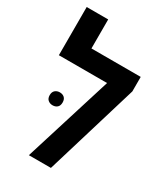

<svg xmlns="http://www.w3.org/2000/svg" viewBox="-189 -844 807 928"><g transform="rotate(30 215.0 -380.0)"><path d="M133 -598H408V-517L252 0H129L282 -491H13V-760H133ZM71 -302Q71 -320 81.5 -329Q92 -338 107 -338Q123 -338 133 -329Q143 -320 143 -302Q143 -284 133 -275Q123 -266 107 -266Q92 -266 81.5 -275Q71 -284 71 -302Z"/></g></svg>

Font: Noto Sans Hebrew Condensed SemiBold
Style: Regular
Weight: 600
Width: 3
Designer: Monotype Design Team
Foundry: Monotype Imaging Inc.
Version: Version 2.004; ttfautohint (v1.8.4.7-5d5b)